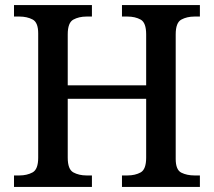

<svg xmlns="http://www.w3.org/2000/svg" viewBox="-20 -734 840 754"><path d="M35 0V-45H56Q86 -45 108 -57Q130 -69 130 -115V-603Q130 -646 108 -657.5Q86 -669 56 -669H35V-714H341V-669H320Q290 -669 268 -657Q246 -645 246 -599V-399H554V-599Q554 -645 532.5 -657Q511 -669 480 -669H459V-714H765V-669H744Q714 -669 692 -657Q670 -645 670 -599V-110Q670 -67 692 -56Q714 -45 744 -45H765V0H459V-45H480Q511 -45 532.5 -57Q554 -69 554 -115V-346H246V-115Q246 -69 268 -57Q290 -45 320 -45H341V0Z"/></svg>

Font: Noto Serif Hentaigana Medium
Style: Regular
Weight: 500
Designer: Kazuhiro Yamada
Foundry: nipponia
Version: Version 1.000; ttfautohint (v1.8.4.7-5d5b)